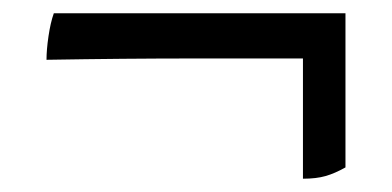

<svg xmlns="http://www.w3.org/2000/svg" viewBox="-20 -378 590 289"><path d="M500 -358 489 -290Q377 -290 272.5 -290Q168 -290 50 -288Q50 -303 53 -323.5Q56 -344 61 -358ZM436 -343 500 -358V-126Q484 -117 470 -113Q456 -109 436 -109Z"/></svg>

Font: Vollkorn
Style: Bold
Weight: 700
Designer: Friedrich Althausen
Foundry: Friedrich Althausen
Version: Version 5.000